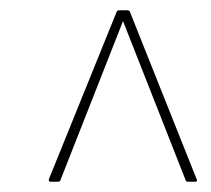

<svg xmlns="http://www.w3.org/2000/svg" viewBox="-20 -703 409 373"><path d="M78 -350Q74 -350 75 -355L207 -681Q209 -683 211 -683H228Q230 -683 232 -681L362 -355Q363 -353 362.5 -351.5Q362 -350 360 -350H345Q342 -350 341 -352L219 -662L97 -352Q96 -350 92 -350Z"/></svg>

Font: Sofia Sans Condensed Thin
Style: Italic
Weight: 250
Italic angle: -9°
Version: Version 4.100